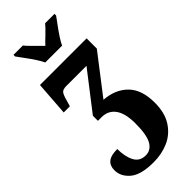

<svg xmlns="http://www.w3.org/2000/svg" viewBox="-315 -815 1103 1103"><g transform="rotate(-45 237.0 -263.0)"><path d="M96 -716Q90 -724 83 -733.5Q76 -743 69 -753V-766H145Q154 -754 174 -734Q194 -714 199 -709L235 -673Q250 -690 272 -710Q312 -748 326 -766H402V-753Q395 -743 388 -733.5Q381 -724 375 -716Q318 -639 304 -606H167Q153 -639 96 -716ZM10 113Q10 76 33 57Q56 38 108 38Q108 100 129 140Q150 180 198 180Q240 180 263 140.5Q286 101 286 8Q286 -74 256.5 -114.5Q227 -155 174 -155H144V-196L321 -425H157Q129 -425 119 -412.5Q109 -400 99 -362L89 -328H39L54 -536H433V-453L252 -218Q341 -212 395 -158Q449 -104 449 2Q449 85 414.5 138Q380 191 324.5 215.5Q269 240 203 240Q100 240 55 202Q10 164 10 113Z"/></g></svg>

Font: Noto Serif CondBlack
Style: Regular
Weight: 900
Width: 3
Designer: Monotype Design Team
Foundry: Monotype Imaging Inc.
Version: Version 1.001